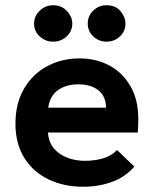

<svg xmlns="http://www.w3.org/2000/svg" viewBox="-20 -702 590 733"><path d="M298 11Q224 11 165.5 -17Q107 -45 73 -99Q39 -153 39 -230Q39 -307 71.5 -363Q104 -419 159.5 -449Q215 -479 284 -479Q346 -479 396.5 -452.5Q447 -426 477.5 -374Q508 -322 508 -248Q508 -237 507.5 -221.5Q507 -206 506 -196H163Q166 -158 186.5 -134.5Q207 -111 238 -99.5Q269 -88 304 -88Q338 -88 370.5 -96.5Q403 -105 427 -129L493 -66Q457 -25 406 -7Q355 11 298 11ZM164 -291H385Q384 -335 355.5 -357.5Q327 -380 279 -380Q233 -380 202 -358.5Q171 -337 164 -291ZM183 -543Q153 -543 131.5 -563Q110 -583 110 -612Q110 -640 131.5 -661Q153 -682 183 -682Q215 -682 235.5 -660Q256 -638 256 -612Q256 -583 234.5 -563Q213 -543 183 -543ZM387 -543Q357 -543 336 -563Q315 -583 315 -612Q315 -641 336 -661.5Q357 -682 387 -682Q421 -682 440 -659.5Q459 -637 459 -612Q459 -583 438 -563Q417 -543 387 -543Z"/></svg>

Font: Inconsolata SemiExpanded ExtraBold
Style: Regular
Weight: 800
Width: 6
Monospace: yes
Designer: Raph Levien, Cyreal, Brenton Simpson
Foundry: Raph Levien, Cyreal, Google
Version: Version 3.001; ttfautohint (v1.8.2.53-6de2)